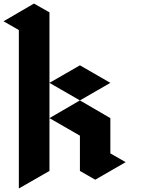

<svg xmlns="http://www.w3.org/2000/svg" viewBox="-107 -1070 819 1090"><path d="M-86.9 -949.2Q-57.6 -932.6 0 -899.4Q0 -599.6 0 0Q57.6 -33.2 173.8 -99.6Q173.8 -399.4 173.8 -1000Q144.5 -1016.6 85.9 -1049.8Q28.3 -1016.6 -86.9 -949.2ZM173.8 -599.6Q231.4 -632.8 346.7 -699.2Q404.3 -666 519.5 -599.6Q461.9 -566.4 346.7 -500Q289.1 -533.2 173.8 -599.6ZM173.8 -399.4Q231.4 -432.6 346.7 -500Q404.3 -465.8 519.5 -399.4Q519.5 -333 519.5 -199.2Q548.8 -182.6 606.4 -149.4Q548.8 -116.2 433.6 -49.8Q404.3 -66.4 346.7 -99.6Q346.7 -166 346.7 -299.8Q289.1 -333 173.8 -399.4Z"/></svg>

Font: DreiFraktur
Style: Regular
Weight: 400
Designer: JayCobs
Version: Version 1.2